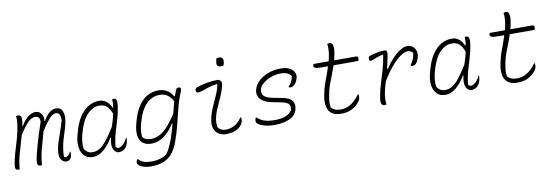

<svg xmlns="http://www.w3.org/2000/svg" viewBox="-75 -1241 5541 1931"><g transform="rotate(-10 2695.0 -275.0)"><path d="M90 -527Q99 -532 114 -532Q155 -532 143 -459Q140 -441 136 -421H142Q179 -484 217 -510Q255 -536 289 -536Q320 -536 338 -517.5Q356 -499 362 -474.5Q368 -450 363 -431H369Q428 -536 499 -536Q546 -536 563 -497.5Q580 -459 572 -401Q565 -356 550.5 -311Q536 -266 522 -219.5Q508 -173 501 -123Q497 -98 495.5 -77.5Q494 -57 495 -40Q502 -36 512 -36Q527 -36 541 -50Q555 -64 562 -83H568V-59Q568 -43 563 -29.5Q558 -16 550 -8Q534 8 511 8Q482 8 460 -20.5Q438 -49 447 -115Q453 -157 466.5 -199.5Q480 -242 498.5 -293Q517 -344 536 -410Q535 -450 525.5 -469Q516 -488 487 -488Q456 -488 419.5 -446.5Q383 -405 337 -333Q312 -247 289.5 -161.5Q267 -76 263 0Q253 3 243 3Q231 3 223 -6Q215 -15 216.5 -41.5Q218 -68 231 -120Q244 -170 257 -216.5Q270 -263 286.5 -315Q303 -367 325 -432Q326 -488 278 -488Q256 -488 233 -474.5Q210 -461 181 -426.5Q152 -392 114 -331Q91 -246 65.5 -162.5Q40 -79 35 2Q28 5 20 5Q-15 5 -9 -41Q-1 -99 18 -163.5Q37 -228 57.5 -297Q78 -366 88 -435Q93 -471 93 -490Q93 -509 90 -527Z M939 -536Q984 -536 1015 -510Q1046 -484 1062 -444H1068Q1073 -474 1073 -494Q1073 -514 1072 -528Q1078 -531 1087 -531Q1108 -531 1115 -512Q1122 -493 1116 -451Q1106 -381 1086.5 -317.5Q1067 -254 1048.5 -190Q1030 -126 1023 -52Q1032 -36 1052 -36Q1074 -36 1101 -62Q1128 -88 1142 -123H1148Q1148 -111 1146.5 -98.5Q1145 -86 1140 -67Q1131 -37 1112 -18Q1086 8 1048 8Q1031 8 1014.5 -5Q998 -18 989.5 -45Q981 -72 987 -115Q989 -132 993 -151H987Q947 -80 894 -35Q841 10 783 10Q727 10 695.5 -22.5Q664 -55 656 -108.5Q648 -162 664 -224L668 -240Q696 -352 739.5 -416.5Q783 -481 834.5 -508.5Q886 -536 939 -536ZM704 -85Q718 -63 738.5 -50.5Q759 -38 789 -38Q825 -38 859 -58Q893 -78 931.5 -125.5Q970 -173 1021 -256Q1031 -286 1040.5 -317.5Q1050 -349 1057 -384Q1036 -436 1009 -462Q982 -488 931 -488Q867 -488 810 -429.5Q753 -371 719 -246L715 -231Q705 -191 701.5 -155.5Q698 -120 704 -85Z M1540 -536Q1595 -536 1632 -513Q1669 -490 1693 -449H1699Q1706 -469 1714 -489Q1722 -509 1731 -526Q1740 -529 1748 -529Q1784 -529 1766 -485Q1735 -412 1713.5 -328Q1692 -244 1671 -158.5Q1650 -73 1620 8Q1579 117 1512.5 161Q1446 205 1343 205Q1295 205 1261.5 193Q1228 181 1214 165Q1202 152 1206 133Q1209 120 1217 110H1223Q1247 136 1277.5 146.5Q1308 157 1360 157Q1445 157 1512 112Q1531 85 1544 59.5Q1557 34 1572 -3Q1588 -43 1601.5 -88.5Q1615 -134 1628 -183L1622 -185Q1576 -109 1515.5 -64.5Q1455 -20 1387 -20Q1328 -20 1296 -48Q1264 -76 1257.5 -123.5Q1251 -171 1265 -230L1269 -246Q1297 -356 1340 -419Q1383 -482 1435 -509Q1487 -536 1540 -536ZM1304 -101Q1332 -67 1387 -67Q1427 -67 1468 -85Q1509 -103 1554 -149.5Q1599 -196 1653 -281Q1660 -311 1668 -341Q1676 -371 1684 -400Q1659 -447 1626.5 -468Q1594 -489 1550 -489Q1472 -489 1412.5 -430Q1353 -371 1319 -246L1315 -231Q1305 -192 1302.5 -161.5Q1300 -131 1304 -101Z M1924 -495Q1987 -517 2044 -526.5Q2101 -536 2147 -536Q2164 -536 2177 -523Q2190 -510 2188 -492Q2183 -452 2166.5 -409.5Q2150 -367 2130 -324.5Q2110 -282 2093 -240.5Q2076 -199 2068 -160Q2063 -132 2063 -110.5Q2063 -89 2067 -66Q2081 -48 2099 -38.5Q2117 -29 2145 -29Q2195 -29 2235 -51.5Q2275 -74 2312 -125H2318Q2321 -103 2318 -88Q2312 -58 2288 -34Q2265 -11 2228 2.5Q2191 16 2141 16Q2100 16 2068 -3Q2036 -22 2021.5 -60Q2007 -98 2018 -154Q2028 -206 2045 -248.5Q2062 -291 2080.5 -329.5Q2099 -368 2115 -407Q2131 -446 2140 -491L2134 -496Q2090 -491 2051.5 -478.5Q2013 -466 1983 -455.5Q1953 -445 1933 -445Q1922 -445 1917.5 -454.5Q1913 -464 1916 -477Q1918 -487 1924 -495ZM2176 -751Q2188 -755 2206 -755Q2230 -755 2239 -737Q2248 -719 2241 -692L2235 -668Q2223 -665 2204 -665Q2155 -665 2171 -731Z M2793 -539Q2837 -539 2866 -528.5Q2895 -518 2913 -501Q2930 -484 2936.5 -461Q2943 -438 2935 -413L2933 -407Q2920 -367 2899 -350.5Q2878 -334 2864 -334Q2852 -334 2842 -339V-345Q2860 -362 2874 -387.5Q2888 -413 2892 -444Q2866 -490 2781 -490Q2748 -490 2713 -480.5Q2678 -471 2646 -454Q2614 -437 2591.5 -414.5Q2569 -392 2563 -366Q2558 -344 2563 -324Q2568 -304 2592.5 -287.5Q2617 -271 2671 -261L2756 -245Q2829 -232 2856.5 -198Q2884 -164 2870 -108Q2855 -47 2791 -18.5Q2727 10 2637 10Q2570 10 2522.5 -6.5Q2475 -23 2462 -40Q2455 -49 2454.5 -59.5Q2454 -70 2457 -81Q2460 -90 2464 -96H2470Q2496 -69 2538.5 -53.5Q2581 -38 2648 -38Q2782 -38 2826 -110Q2834 -152 2815 -172Q2796 -192 2734 -204L2649 -221Q2589 -233 2557 -256.5Q2525 -280 2516 -309Q2507 -338 2514 -368Q2527 -420 2568 -458Q2609 -496 2668.5 -517.5Q2728 -539 2793 -539Z M3128 -526H3283Q3288 -545 3292 -565Q3296 -585 3299 -606Q3306 -657 3299 -700Q3312 -705 3326 -705Q3335 -705 3343.5 -698.5Q3352 -692 3356.5 -673Q3361 -654 3357 -618Q3354 -595 3349.5 -572Q3345 -549 3339 -526H3563Q3577 -526 3581 -516Q3585 -506 3581 -490L3578 -478H3324Q3300 -405 3271 -334.5Q3242 -264 3229 -192Q3220 -144 3219 -117Q3218 -90 3224 -63Q3238 -47 3261.5 -37.5Q3285 -28 3316 -28Q3377 -28 3423.5 -57.5Q3470 -87 3515 -148H3521Q3523 -137 3523 -125.5Q3523 -114 3521 -107Q3517 -91 3509.5 -79.5Q3502 -68 3481 -47Q3456 -22 3416 -3.5Q3376 15 3317 15Q3254 15 3220.5 -11Q3187 -37 3177.5 -80.5Q3168 -124 3176 -176Q3190 -262 3217.5 -334Q3245 -406 3268 -478H3206Q3151 -478 3135 -487.5Q3119 -497 3123 -515Q3124 -521 3128 -526Z M3695 -506Q3745 -522 3780.5 -529Q3816 -536 3856 -536Q3873 -536 3877.5 -523Q3882 -510 3875 -470.5Q3868 -431 3849 -350L3856 -347Q3890 -401 3930.5 -444.5Q3971 -488 4012 -514Q4053 -540 4086 -540Q4108 -540 4123 -533.5Q4138 -527 4149 -516Q4168 -497 4174.5 -470.5Q4181 -444 4175 -421L4171 -407Q4151 -334 4106 -334Q4098 -334 4087 -337V-343Q4108 -372 4119 -399Q4130 -426 4135 -460Q4117 -488 4081 -488Q4051 -488 4007 -457.5Q3963 -427 3913 -368.5Q3863 -310 3814 -227Q3805 -197 3796.5 -166Q3788 -135 3783 -104Q3777 -66 3777 -43.5Q3777 -21 3780 2Q3772 6 3761 6Q3742 6 3732 -10Q3722 -26 3728 -69Q3739 -139 3759.5 -206.5Q3780 -274 3801 -344.5Q3822 -415 3834 -493L3829 -498Q3790 -489 3766.5 -480Q3743 -471 3728.5 -464.5Q3714 -458 3702 -458Q3679 -458 3686 -488Q3689 -499 3695 -506Z M4539 -536Q4584 -536 4615 -510Q4646 -484 4662 -444H4668Q4673 -474 4673 -494Q4673 -514 4672 -528Q4678 -531 4687 -531Q4708 -531 4715 -512Q4722 -493 4716 -451Q4706 -381 4686.5 -317.5Q4667 -254 4648.5 -190Q4630 -126 4623 -52Q4632 -36 4652 -36Q4674 -36 4701 -62Q4728 -88 4742 -123H4748Q4748 -111 4746.5 -98.5Q4745 -86 4740 -67Q4731 -37 4712 -18Q4686 8 4648 8Q4631 8 4614.5 -5Q4598 -18 4589.5 -45Q4581 -72 4587 -115Q4589 -132 4593 -151H4587Q4547 -80 4494 -35Q4441 10 4383 10Q4327 10 4295.5 -22.5Q4264 -55 4256 -108.5Q4248 -162 4264 -224L4268 -240Q4296 -352 4339.5 -416.5Q4383 -481 4434.5 -508.5Q4486 -536 4539 -536ZM4304 -85Q4318 -63 4338.5 -50.5Q4359 -38 4389 -38Q4425 -38 4459 -58Q4493 -78 4531.5 -125.5Q4570 -173 4621 -256Q4631 -286 4640.5 -317.5Q4650 -349 4657 -384Q4636 -436 4609 -462Q4582 -488 4531 -488Q4467 -488 4410 -429.5Q4353 -371 4319 -246L4315 -231Q4305 -191 4301.5 -155.5Q4298 -120 4304 -85Z M4928 -526H5083Q5088 -545 5092 -565Q5096 -585 5099 -606Q5106 -657 5099 -700Q5112 -705 5126 -705Q5135 -705 5143.5 -698.5Q5152 -692 5156.5 -673Q5161 -654 5157 -618Q5154 -595 5149.5 -572Q5145 -549 5139 -526H5363Q5377 -526 5381 -516Q5385 -506 5381 -490L5378 -478H5124Q5100 -405 5071 -334.5Q5042 -264 5029 -192Q5020 -144 5019 -117Q5018 -90 5024 -63Q5038 -47 5061.5 -37.5Q5085 -28 5116 -28Q5177 -28 5223.5 -57.5Q5270 -87 5315 -148H5321Q5323 -137 5323 -125.5Q5323 -114 5321 -107Q5317 -91 5309.5 -79.5Q5302 -68 5281 -47Q5256 -22 5216 -3.5Q5176 15 5117 15Q5054 15 5020.5 -11Q4987 -37 4977.5 -80.5Q4968 -124 4976 -176Q4990 -262 5017.5 -334Q5045 -406 5068 -478H5006Q4951 -478 4935 -487.5Q4919 -497 4923 -515Q4924 -521 4928 -526Z"/></g></svg>

Font: Recursive Mn Csl St Lt
Style: Italic
Weight: 300
Italic angle: -15°
Monospace: yes
Version: Version 1.079;hotconv 1.0.112;makeotfexe 2.5.65598; ttfautoh